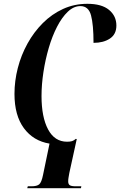

<svg xmlns="http://www.w3.org/2000/svg" viewBox="-20 -748 631 1008"><path d="M123 240 126 230H146Q173 230 185.5 220Q198 210 206 170L240 6Q155 -8 105.5 -75Q56 -142 56 -255Q56 -323 73.5 -391Q91 -459 124.5 -519.5Q158 -580 205 -627Q252 -674 311 -701Q370 -728 439 -728Q514 -728 552.5 -696Q591 -664 591 -614Q591 -568 557 -545.5Q523 -523 471 -523Q471 -618 458 -667Q445 -716 402 -716Q367 -716 336 -686.5Q305 -657 279.5 -607.5Q254 -558 236 -496.5Q218 -435 208 -369.5Q198 -304 198 -244Q198 -133 232.5 -68.5Q267 -4 332 -4Q348 -4 358 -7Q368 -10 378 -19L383 -18L344 160Q342 173 340 183Q338 193 338 204Q338 219 346.5 224.5Q355 230 377 230H407L405 240Z"/></svg>

Font: Noto Serif Display ExtraCondensed
Style: Bold Italic
Weight: 700
Width: 2
Italic angle: -12°
Designer: Monotype Design Team
Foundry: Monotype Imaging Inc.
Version: Version 2.009